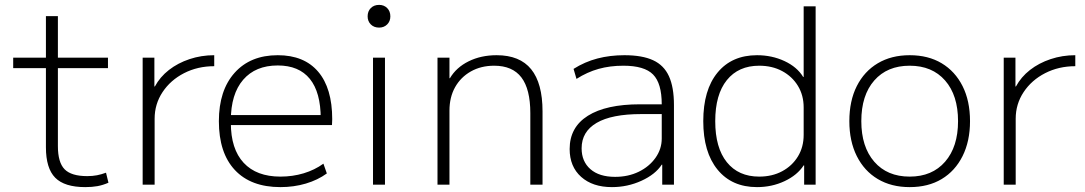

<svg xmlns="http://www.w3.org/2000/svg" viewBox="-20 -756 4440 786"><path d="M329 10Q244 10 206 -28.5Q168 -67 168 -153V-477H34V-520H168V-690H217V-520H422V-477H217V-158Q217 -91 244.5 -63Q272 -35 337 -35Q359 -35 377 -38.5Q395 -42 414 -49L424 -8Q401 2 379 6Q357 10 329 10Z M564 0V-520H612V-402H614Q635 -441 671.5 -469.5Q708 -498 756 -514Q804 -530 857 -530V-485Q789 -485 733.5 -456.5Q678 -428 645.5 -379Q613 -330 613 -270V0Z M1128 10Q1007 10 941.5 -60Q876 -130 876 -260Q876 -386 940.5 -458Q1005 -530 1117 -530Q1225 -530 1282.5 -462.5Q1340 -395 1340 -268Q1340 -261 1339.5 -255Q1339 -249 1339 -244H903V-285H1305L1293 -270Q1293 -378 1248.5 -433Q1204 -488 1117 -488Q1026 -488 975.5 -429.5Q925 -371 925 -263V-253Q925 -146 977.5 -89.5Q1030 -33 1128 -33Q1178 -33 1223 -46.5Q1268 -60 1304 -86L1318 -46Q1281 -19 1232 -4.5Q1183 10 1128 10Z M1507 0V-520H1556V0ZM1532 -643Q1511 -643 1498 -656Q1485 -669 1485 -689Q1485 -710 1498 -723Q1511 -736 1532 -736Q1552 -736 1565 -723Q1578 -710 1578 -689Q1578 -669 1565 -656Q1552 -643 1532 -643Z M1771 0V-520H1820V-436H1822Q1848 -480 1898.5 -505Q1949 -530 2013 -530Q2108 -530 2154.5 -472.5Q2201 -415 2201 -300V0H2151V-293Q2151 -391 2114.5 -439Q2078 -487 2003 -487Q1949 -487 1907.5 -463.5Q1866 -440 1843 -399Q1820 -358 1820 -303V0Z M2485 10Q2406 10 2359 -32Q2312 -74 2312 -146Q2312 -235 2386.5 -282Q2461 -329 2600 -329H2689Q2689 -415 2653.5 -451Q2618 -487 2532 -487Q2477 -487 2430.5 -474Q2384 -461 2340 -433L2328 -474Q2374 -503 2425.5 -516.5Q2477 -530 2536 -530Q2609 -530 2653.5 -509.5Q2698 -489 2718.5 -444Q2739 -399 2739 -326V0H2691V-82H2689Q2663 -42 2606 -16Q2549 10 2485 10ZM2498 -32Q2552 -32 2595 -53Q2638 -74 2663.5 -110Q2689 -146 2689 -189V-289H2605Q2484 -289 2422.5 -253Q2361 -217 2361 -149Q2361 -95 2397 -63.5Q2433 -32 2498 -32Z M3079 10Q2976 10 2917.5 -61.5Q2859 -133 2859 -260Q2859 -388 2917.5 -459Q2976 -530 3079 -530Q3140 -530 3191.5 -506Q3243 -482 3268 -441H3270V-730H3319V0H3272V-79H3270Q3244 -39 3192 -14.5Q3140 10 3079 10ZM3088 -33Q3141 -33 3182 -55Q3223 -77 3246.5 -115.5Q3270 -154 3270 -204V-316Q3270 -366 3246.5 -404.5Q3223 -443 3182 -465Q3141 -487 3088 -487Q3003 -487 2955.5 -428Q2908 -369 2908 -260Q2908 -151 2955.5 -92Q3003 -33 3088 -33Z M3704 10Q3629 10 3573.5 -23Q3518 -56 3487.5 -117Q3457 -178 3457 -260Q3457 -343 3487.5 -403.5Q3518 -464 3573.5 -497Q3629 -530 3704 -530Q3780 -530 3835 -497Q3890 -464 3920.5 -403.5Q3951 -343 3951 -260Q3951 -178 3920.5 -117Q3890 -56 3835 -23Q3780 10 3704 10ZM3704 -33Q3796 -33 3849 -94Q3902 -155 3902 -260Q3902 -366 3849 -426.5Q3796 -487 3704 -487Q3612 -487 3559 -426.5Q3506 -366 3506 -260Q3506 -155 3559 -94Q3612 -33 3704 -33Z M4089 0V-520H4137V-402H4139Q4160 -441 4196.5 -469.5Q4233 -498 4281 -514Q4329 -530 4382 -530V-485Q4314 -485 4258.5 -456.5Q4203 -428 4170.5 -379Q4138 -330 4138 -270V0Z"/></svg>

Font: M PLUS 2 Thin Light
Style: Regular
Weight: 300
Version: Version 1.001